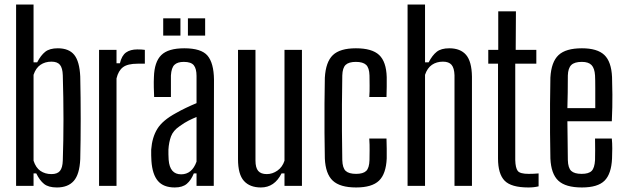

<svg xmlns="http://www.w3.org/2000/svg" viewBox="-20 -820 2763 847"><path d="M334 -482Q336 -393 336 -296Q336 -199 334 -118Q331 -51 305.5 -22Q280 7 231 7Q194 7 174.5 -8.5Q155 -24 140 -55H128V0H51V-800H128V-545H144Q160 -576 179.5 -591.5Q199 -607 235 -607Q284 -607 307.5 -578Q331 -549 334 -482ZM257 -112Q263 -287 257 -488Q256 -520 244.5 -534Q233 -548 207 -548Q179 -548 158.5 -534Q138 -520 128 -490V-111Q138 -80 158.5 -66Q179 -52 207 -52Q233 -52 244.5 -66Q256 -80 257 -112Z M417 0V-600H494V-541H509Q517 -575 536 -588.5Q555 -602 586 -602Q607 -602 619 -600V-539H587Q543 -539 522.5 -523.5Q502 -508 494 -474V0Z M751 7Q701 7 676.5 -22Q652 -51 648 -110Q647 -122 647 -135Q647 -148 647 -160Q651 -214 674 -251.5Q697 -289 756 -321Q777 -333 800 -344Q823 -355 847 -365V-485Q847 -517 835 -532Q823 -547 791 -547Q763 -547 749.5 -534Q736 -521 734 -487Q734 -470 734 -441.5Q734 -413 734 -392H660Q659 -409 658.5 -434.5Q658 -460 659 -480Q661 -547 691.5 -577Q722 -607 793 -607Q868 -607 895.5 -574.5Q923 -542 924 -469L923 0H847V-55H835Q823 -25 804 -9Q785 7 751 7ZM779 -51Q827 -51 847 -107V-304Q830 -297 812 -288Q794 -279 772 -263Q744 -244 734.5 -218.5Q725 -193 723 -160Q723 -151 723 -139Q723 -127 724 -115Q729 -51 779 -51ZM809 -663V-739H885V-663ZM700 -663V-739H776V-663Z M1131 7Q1082 7 1056 -22Q1030 -51 1030 -118V-600H1107V-112Q1107 -80 1119 -66Q1131 -52 1157 -52Q1182 -52 1204 -67.5Q1226 -83 1235 -111V-600H1312V0H1235V-55H1222Q1191 7 1131 7Z M1413 -121Q1412 -171 1411.5 -234.5Q1411 -298 1411.5 -362Q1412 -426 1413 -477Q1417 -547 1448.5 -577Q1480 -607 1550 -607Q1621 -607 1652.5 -577.5Q1684 -548 1686 -480Q1686 -461 1686 -437Q1686 -413 1685 -392H1609Q1611 -416 1610.5 -443Q1610 -470 1610 -487Q1609 -521 1595 -534Q1581 -547 1550 -547Q1519 -547 1505 -534Q1491 -521 1490 -487Q1489 -419 1488.5 -359.5Q1488 -300 1488.5 -241Q1489 -182 1490 -114Q1491 -79 1505 -66Q1519 -53 1551 -53Q1582 -53 1595.5 -66Q1609 -79 1610 -114Q1610 -133 1610.5 -156.5Q1611 -180 1609 -209H1685Q1686 -189 1686 -165Q1686 -141 1686 -121Q1683 -53 1652 -23Q1621 7 1551 7Q1480 7 1448 -23Q1416 -53 1413 -121Z M1778 0V-800H1855V-545H1871Q1887 -576 1906.5 -591.5Q1926 -607 1962 -607Q2011 -607 2036 -578Q2061 -549 2062 -482V0H1985V-488Q1984 -520 1972 -534Q1960 -548 1934 -548Q1906 -548 1885.5 -534Q1865 -520 1855 -490V0Z M2311 7Q2235 7 2206 -23Q2177 -53 2177 -121V-539H2134V-600H2178V-770H2256L2255 -600H2346V-539H2253V-114Q2254 -79 2264 -66Q2274 -53 2312 -53Q2325 -53 2334.5 -53.5Q2344 -54 2356 -55V2Q2336 7 2311 7Z M2605 -209H2679Q2681 -189 2681 -165Q2681 -141 2680 -121Q2677 -53 2647 -23Q2617 7 2547 7Q2475 7 2443 -23Q2411 -53 2408 -121Q2407 -171 2406.5 -234.5Q2406 -298 2406.5 -362Q2407 -426 2408 -478Q2412 -547 2444 -577Q2476 -607 2547 -607Q2615 -607 2646 -577.5Q2677 -548 2680 -480Q2681 -457 2681.5 -403Q2682 -349 2679 -285H2483Q2483 -244 2484 -203Q2485 -162 2485 -114Q2486 -79 2500 -66Q2514 -53 2546 -53Q2577 -53 2590 -66Q2603 -79 2605 -114Q2606 -150 2605 -209ZM2547 -547Q2514 -547 2500 -533Q2486 -519 2485 -487Q2485 -446 2484.5 -411.5Q2484 -377 2483 -343H2606Q2606 -393 2606 -431Q2606 -469 2605 -487Q2603 -519 2589.5 -533Q2576 -547 2547 -547Z"/></svg>

Font: Big Shoulders Display Medium
Style: Regular
Weight: 500
Designer: Patric King
Foundry: XO Type Co
Version: Version 1.000; ttfautohint (v1.8.2)